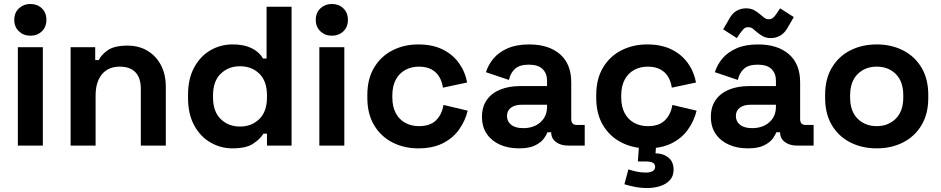

<svg xmlns="http://www.w3.org/2000/svg" viewBox="-20 -734 4746 968"><path d="M70 0V-496H196V0ZM133 -554Q99 -554 75.5 -576Q52 -598 52 -634Q52 -670 75.5 -692Q99 -714 133 -714Q168 -714 191 -692Q214 -670 214 -634Q214 -598 191 -576Q168 -554 133 -554Z M336 0V-496H460V-431H478Q490 -457 523 -480.5Q556 -504 623 -504Q681 -504 724.5 -477.5Q768 -451 792 -404.5Q816 -358 816 -296V0H690V-286Q690 -342 662.5 -370Q635 -398 584 -398Q526 -398 494 -359.5Q462 -321 462 -252V0Z M1152 14Q1093 14 1041.5 -15.5Q990 -45 959 -102Q928 -159 928 -240V-256Q928 -337 959 -394Q990 -451 1041 -480.5Q1092 -510 1152 -510Q1197 -510 1227.5 -499.5Q1258 -489 1277 -473Q1296 -457 1306 -439H1324V-700H1450V0H1326V-60H1308Q1291 -32 1255.5 -9Q1220 14 1152 14ZM1190 -96Q1248 -96 1287 -133.5Q1326 -171 1326 -243V-253Q1326 -325 1287.5 -362.5Q1249 -400 1190 -400Q1132 -400 1093 -362.5Q1054 -325 1054 -253V-243Q1054 -171 1093 -133.5Q1132 -96 1190 -96Z M1590 0V-496H1716V0ZM1653 -554Q1619 -554 1595.5 -576Q1572 -598 1572 -634Q1572 -670 1595.5 -692Q1619 -714 1653 -714Q1688 -714 1711 -692Q1734 -670 1734 -634Q1734 -598 1711 -576Q1688 -554 1653 -554Z M2089 14Q2017 14 1958.5 -16Q1900 -46 1866 -103Q1832 -160 1832 -241V-255Q1832 -336 1866 -393Q1900 -450 1958.5 -480Q2017 -510 2089 -510Q2160 -510 2211 -485Q2262 -460 2293.5 -416.5Q2325 -373 2335 -318L2213 -292Q2209 -322 2195 -346Q2181 -370 2155.5 -384Q2130 -398 2092 -398Q2054 -398 2023.5 -381.5Q1993 -365 1975.5 -332.5Q1958 -300 1958 -253V-243Q1958 -196 1975.5 -163.5Q1993 -131 2023.5 -114.5Q2054 -98 2092 -98Q2149 -98 2178.5 -127.5Q2208 -157 2216 -205L2338 -176Q2325 -123 2293.5 -79.5Q2262 -36 2211 -11Q2160 14 2089 14Z M2596 14Q2543 14 2501 -4.5Q2459 -23 2434.5 -58.5Q2410 -94 2410 -145Q2410 -196 2434.5 -230.5Q2459 -265 2502.5 -282.5Q2546 -300 2602 -300H2738V-328Q2738 -363 2716 -385.5Q2694 -408 2646 -408Q2599 -408 2576 -386.5Q2553 -365 2546 -331L2430 -370Q2442 -408 2468.5 -439.5Q2495 -471 2539.5 -490.5Q2584 -510 2648 -510Q2746 -510 2803 -461Q2860 -412 2860 -319V-134Q2860 -104 2888 -104H2928V0H2844Q2807 0 2783 -18Q2759 -36 2759 -66V-67H2740Q2736 -55 2722 -35.5Q2708 -16 2678 -1Q2648 14 2596 14ZM2618 -88Q2671 -88 2704.5 -117.5Q2738 -147 2738 -196V-206H2611Q2576 -206 2556 -191Q2536 -176 2536 -149Q2536 -122 2557 -105Q2578 -88 2618 -88Z M3243 14Q3171 14 3112.5 -16Q3054 -46 3020 -103Q2986 -160 2986 -241V-255Q2986 -336 3020 -393Q3054 -450 3112.5 -480Q3171 -510 3243 -510Q3314 -510 3365 -485Q3416 -460 3447.5 -416.5Q3479 -373 3489 -318L3367 -292Q3363 -322 3349 -346Q3335 -370 3309.5 -384Q3284 -398 3246 -398Q3208 -398 3177.5 -381.5Q3147 -365 3129.5 -332.5Q3112 -300 3112 -253V-243Q3112 -196 3129.5 -163.5Q3147 -131 3177.5 -114.5Q3208 -98 3246 -98Q3303 -98 3332.5 -127.5Q3362 -157 3370 -205L3492 -176Q3479 -123 3447.5 -79.5Q3416 -36 3365 -11Q3314 14 3243 14ZM3243 214Q3211 214 3180.5 208Q3150 202 3128 195L3148 120Q3167 126 3188.5 131Q3210 136 3237 136Q3257 136 3270 129Q3283 122 3283 107Q3283 93 3271.5 86.5Q3260 80 3234 80H3196L3203 -20H3289L3285 39Q3323 39 3349.5 60Q3376 81 3376 122Q3376 154 3357 174.5Q3338 195 3307.5 204.5Q3277 214 3243 214Z M3750 14Q3697 14 3655 -4.5Q3613 -23 3588.5 -58.5Q3564 -94 3564 -145Q3564 -196 3588.5 -230.5Q3613 -265 3656.5 -282.5Q3700 -300 3756 -300H3892V-328Q3892 -363 3870 -385.5Q3848 -408 3800 -408Q3753 -408 3730 -386.5Q3707 -365 3700 -331L3584 -370Q3596 -408 3622.5 -439.5Q3649 -471 3693.5 -490.5Q3738 -510 3802 -510Q3900 -510 3957 -461Q4014 -412 4014 -319V-134Q4014 -104 4042 -104H4082V0H3998Q3961 0 3937 -18Q3913 -36 3913 -66V-67H3894Q3890 -55 3876 -35.5Q3862 -16 3832 -1Q3802 14 3750 14ZM3772 -88Q3825 -88 3858.5 -117.5Q3892 -147 3892 -196V-206H3765Q3730 -206 3710 -191Q3690 -176 3690 -149Q3690 -122 3711 -105Q3732 -88 3772 -88ZM3695 -542 3626 -586 3659 -643Q3674 -669 3695.5 -680.5Q3717 -692 3742 -692Q3764 -692 3780.5 -683.5Q3797 -675 3813 -661Q3822 -653 3832.5 -645Q3843 -637 3856 -637Q3871 -637 3880.5 -647Q3890 -657 3897 -668L3913 -692L3982 -648L3949 -591Q3934 -566 3913 -554Q3892 -542 3866 -542Q3844 -542 3827.5 -550.5Q3811 -559 3795 -573Q3786 -581 3776 -589Q3766 -597 3752 -597Q3737 -597 3728 -587Q3719 -577 3711 -566Z M4400 14Q4326 14 4267 -16Q4208 -46 4174 -103Q4140 -160 4140 -240V-256Q4140 -336 4174 -393Q4208 -450 4267 -480Q4326 -510 4400 -510Q4474 -510 4533 -480Q4592 -450 4626 -393Q4660 -336 4660 -256V-240Q4660 -160 4626 -103Q4592 -46 4533 -16Q4474 14 4400 14ZM4400 -98Q4458 -98 4496 -135.5Q4534 -173 4534 -243V-253Q4534 -323 4496.5 -360.5Q4459 -398 4400 -398Q4342 -398 4304 -360.5Q4266 -323 4266 -253V-243Q4266 -173 4304 -135.5Q4342 -98 4400 -98Z"/></svg>

Font: Space Grotesk
Style: Bold
Weight: 700
Designer: Florian Karsten
Foundry: Florian Karsten
Version: Version 2.000